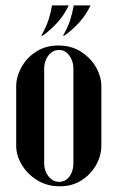

<svg xmlns="http://www.w3.org/2000/svg" viewBox="-20 -664 421 690"><path d="M38.2 -140.5Q38.2 -105.2 58.2 -71.9Q78.2 -38.5 113.5 -16.5Q148.8 5.5 194.5 5.5Q240.2 5.5 273.9 -16.5Q307.5 -38.5 325.9 -72Q344.2 -105.5 344.2 -140.5V-353.8Q344.2 -389 324.8 -422.8Q305.2 -456.5 270.5 -478.5Q235.8 -500.5 190 -500.5Q143.5 -500.5 109.4 -478.1Q75.2 -455.8 56.8 -422Q38.2 -388.2 38.2 -353.8ZM138.8 -418Q138.8 -434.2 145 -449.2Q151.2 -464.2 163.4 -474.4Q175.5 -484.5 192.2 -484.5Q208.5 -484.5 220 -474.4Q231.5 -464.2 237.6 -449.2Q243.8 -434.2 243.8 -418V-76.2Q243.8 -60.2 238 -45.1Q232.2 -30 220.8 -20.2Q209.2 -10.5 193 -10.5Q176.2 -10.5 164.1 -20.2Q152 -30 145.4 -45.1Q138.8 -60.2 138.8 -76.2ZM133.2 -535.8Q161.5 -555.8 186.2 -583Q211 -610.2 227 -644.5H167Q162.2 -617.2 154.4 -592.6Q146.5 -568 128.2 -535.8ZM211.2 -535.8Q239.5 -555.8 264.4 -583Q289.2 -610.2 305.2 -644.5H245Q240.2 -617.2 232.5 -592.6Q224.8 -568 206.5 -535.8Z"/></svg>

Font: Emberly Black
Style: Regular
Weight: 900
Designer: Rajesh Rajput
Foundry: Rajesh Rajput
Version: Version 1.000